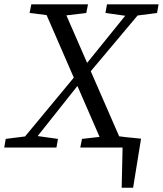

<svg xmlns="http://www.w3.org/2000/svg" viewBox="-22 -690 762 898"><path d="M508.8 0H598.3L552.2 -40.4L547.1 188H600.6L637.7 -41.4L509.1 -54.4L508.8 0ZM-2.2 0H242L249.1 -40.4L141.5 -55.4H123.4L4.8 -40.4L-2.2 0ZM52.2 0H111.6L368.7 -324L342.3 -349.9L52.2 0ZM116.4 -629.3 237.8 -614.3H257.1L381.5 -629.3L389.6 -669.7H124.5L116.4 -629.3ZM465.3 0H558.2L266 -669.7H174.1L465.3 0ZM353.4 0H623.5L631.6 -40.4L512.2 -55.4H493.9L361.5 -40.4L353.4 0ZM345.3 -346.2 371.7 -320.2 665.3 -669.7H606.8L345.3 -346.2ZM471.3 -629.3 577.8 -614.3H596.9L712.6 -629.3L719.7 -669.7H478.4L471.3 -629.3Z"/></svg>

Font: Source Serif Variable
Style: Italic
Weight: 389
Italic angle: -12°
Designer: Frank Grießhammer
Foundry: Adobe Systems Incorporated
Version: Version 3.001;hotconv 1.0.111;makeotfexe 2.5.65597